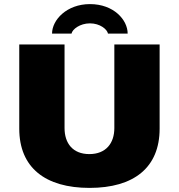

<svg xmlns="http://www.w3.org/2000/svg" viewBox="-20 -905 873 937"><path d="M234 -741H329C333 -762 370 -791 419 -791C468 -791 503 -762 507 -741H603C603 -808 535 -885 419 -885C306 -885 234 -808 234 -741ZM417 12C633 12 759 -87 759 -277V-688H538V-280C538 -206 497 -153 416 -153C335 -153 295 -206 295 -280V-688H74V-277C74 -87 201 12 417 12Z"/></svg>

Font: Archivo Black
Style: Regular
Weight: 900
Designer: Hector Gatti
Foundry: Omnibus-Type
Version: Version 2.001